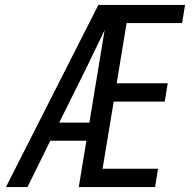

<svg xmlns="http://www.w3.org/2000/svg" viewBox="-20 -755 790 775"><path d="M4 0 377 -735H449Q421 -673 392 -612Q363 -551 333 -490L219 -260H341L329 -187H183L91 0ZM298 0 419 -735H727L715 -662H491L451 -419H657L645 -345H439L394 -74H618L606 0Z"/></svg>

Font: Iosevka Aile
Style: Italic
Weight: 400
Italic angle: -9°
Designer: Belleve Invis
Foundry: Belleve Invis
Version: Version 28.0.1; ttfautohint (v1.8.4)